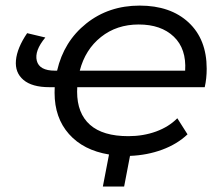

<svg xmlns="http://www.w3.org/2000/svg" viewBox="-20 -552 799 686"><path d="M142 -418Q102.5 -370.5 111.5 -335Q120.5 -299.5 176.5 -299.5H184Q208 -404 288.2 -468Q368.5 -532 479 -532Q589 -532 653.8 -471.8Q718.5 -411.5 718.5 -306.5Q718.5 -271.5 711.5 -240.5H256Q256 -238 255.8 -232.5Q255.5 -227 255.5 -224.5Q255.5 -147 301.5 -106.2Q347.5 -65.5 438.5 -65.5Q492 -65.5 537.8 -82.2Q583.5 -99 613.5 -129.5L650 -72Q613 -37 559.5 -17.2Q506 2.5 444.5 5L423.5 114.5H347.5L369.5 0Q278 -15 226.5 -73Q175 -131 175 -220.5Q175 -234 175.5 -240.5H156.5Q94.5 -240.5 63.8 -266.5Q33 -292.5 37 -336.5Q41 -380.5 77 -433.5ZM475.5 -464.5Q397 -464.5 340.8 -419.8Q284.5 -375 265 -299.5H641.5Q646.5 -377.5 601 -421Q555.5 -464.5 475.5 -464.5Z"/></svg>

Font: Argentum Sans Light
Style: Italic
Weight: 300
Italic angle: -11.3°
Designer: Julieta Ulanovsky (font), Owen Earl (portions from Jones font), Cristiano Sobral (main changes and remaster)
Foundry: Julieta Ulanovsky (font), Owen Earl (portions from Jones font), Cristiano Sobral (main changes and remaster)
Version: Version 3.127